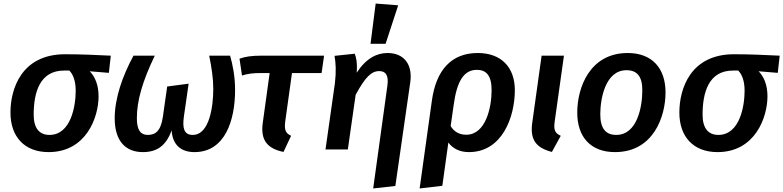

<svg xmlns="http://www.w3.org/2000/svg" viewBox="-20 -843 4418 1083"><path d="M254 15C467 15 536 -182 536 -300C536 -365 515 -412 486 -441L594 -432L605 -529C525 -533 434 -537 347 -537C102 -537 39 -343 39 -208C39 -72 118 15 254 15ZM259 -82C201 -82 170 -121 170 -196C170 -321 204 -446 343 -445H371C392 -424 407 -387 407 -331C407 -245 380 -82 259 -82Z M786 15C864 15 917 -20 948 -108C953 -24 1003 15 1077 15C1251 15 1306 -167 1306 -335C1306 -411 1293 -476 1278 -529H1160C1174 -460 1183 -401 1183 -341C1183 -247 1163 -82 1067 -82C1016 -82 1009 -123 1017 -184L1044 -371L923 -355L899 -186C887 -100 854 -82 813 -82C774 -82 752 -108 752 -176C752 -275 783 -383 853 -529H733C671 -415 627 -289 627 -176C627 -42 693 15 786 15Z M1627 -431H1794L1808 -529H1453C1401 -529 1364 -524 1331 -512L1345 -417C1377 -427 1404 -431 1452 -431H1501L1462 -149C1449 -53 1487 -5 1579 14L1622 -77C1590 -92 1583 -110 1589 -159Z M2099 -823 2070 -596H2155L2226 -813ZM2085 220 2210 206 2294 -378C2309 -479 2259 -544 2166 -544C2106 -544 2046 -515 1992 -433C1996 -493 1989 -518 1981 -540L1867 -528C1874 -489 1877 -439 1869 -373L1816 0H1942L1986 -308C2040 -408 2075 -442 2119 -442C2153 -442 2174 -422 2165 -359Z M2675 -544C2527 -544 2440 -449 2416 -275L2347 220L2475 205L2509 -39C2533 -6 2572 15 2625 15C2814 15 2884 -185 2884 -334C2884 -465 2806 -544 2675 -544ZM2610 -83C2571 -83 2541 -100 2522 -132L2539 -251C2557 -383 2595 -449 2670 -449C2723 -449 2753 -417 2753 -334C2753 -235 2719 -83 2610 -83Z M3161 -529H3035L2982 -149C2969 -53 3005 -9 3093 14L3143 -77C3110 -92 3102 -110 3109 -159Z M3449 15C3665 15 3734 -184 3734 -322C3734 -458 3658 -544 3521 -544C3306 -544 3236 -348 3236 -208C3236 -70 3312 15 3449 15ZM3456 -82C3397 -82 3366 -118 3366 -198C3366 -288 3395 -447 3514 -447C3573 -447 3604 -412 3603 -332C3603 -242 3575 -82 3456 -82Z M4027 15C4240 15 4309 -182 4309 -300C4309 -365 4288 -412 4259 -441L4367 -432L4378 -529C4298 -533 4207 -537 4120 -537C3875 -537 3812 -343 3812 -208C3812 -72 3891 15 4027 15ZM4032 -82C3974 -82 3943 -121 3943 -196C3943 -321 3977 -446 4116 -445H4144C4165 -424 4180 -387 4180 -331C4180 -245 4153 -82 4032 -82Z"/></svg>

Font: Fira Sans Medium
Style: Italic
Weight: 500
Italic angle: -8°
Designer: bBox Type GmbH & Carrois Corporate GbR & Edenspiekermann AG
Foundry: bBox Type GmbH & Carrois Corporate GbR & Edenspiekermann AG
Version: Version 4.301;PS 004.301;hotconv 1.0.88;makeotf.lib2.5.64775